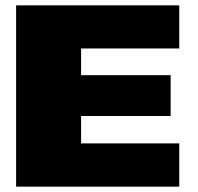

<svg xmlns="http://www.w3.org/2000/svg" viewBox="-20 -695 736 715"><path d="M40 0H647.5V-161H282V-263H615.5V-415H282V-514.5H647.5V-675H40Z"/></svg>

Font: Anybody SemiExpanded Black
Style: Regular
Weight: 900
Width: 6
Version: Version 1.113;gftools[0.9.25]